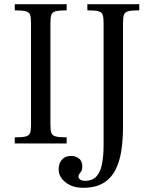

<svg xmlns="http://www.w3.org/2000/svg" viewBox="-20 -680 715 910"><path d="M50 0V-29Q87 -29 103 -33.5Q119 -38 123 -51Q127 -64 127 -89V-570Q127 -596 123 -609Q119 -622 103 -626.5Q87 -631 50 -631V-660H296V-631Q260 -631 243.5 -626.5Q227 -622 223 -609Q219 -596 219 -570V-89Q219 -64 223 -51Q227 -38 243.5 -33.5Q260 -29 296 -29V0ZM374 210Q323 210 290.5 184Q258 158 258 123Q258 94 273.5 76.5Q289 59 317 59Q338 59 354 71Q370 83 370 108Q370 124 365.5 131.5Q361 139 356.5 143.5Q352 148 352 156Q352 166 361 171.5Q370 177 383 177Q419 177 438 155Q457 133 464 94.5Q471 56 471 6V-570Q471 -596 467 -609Q463 -622 447 -626.5Q431 -631 394 -631V-660H640V-631Q603 -631 587 -626.5Q571 -622 567 -609Q563 -596 563 -570V-79Q563 -18 555 34.5Q547 87 526.5 126.5Q506 166 469 188Q432 210 374 210Z"/></svg>

Font: Frank Ruhl Libre
Style: Regular
Weight: 400
Designer: Yanek Iontef
Foundry: Fontef
Version: Version 6.004